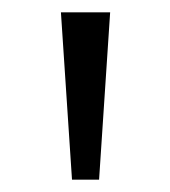

<svg xmlns="http://www.w3.org/2000/svg" viewBox="-20 -725 277 312"><path d="M97 -433 79 -705H159L141 -433Z"/></svg>

Font: Nunito Sans 10pt SemiExpanded Light
Style: Regular
Weight: 300
Width: 6
Designer: Vernon Adams
Foundry: Vernon Adams
Version: Version 3.101;gftools[0.9.27]